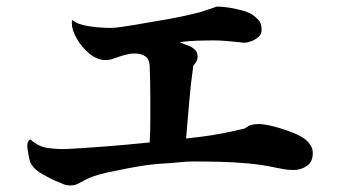

<svg xmlns="http://www.w3.org/2000/svg" viewBox="-20 -638 1040 585"><path d="M933 -171Q933 -145 915 -132.5Q897 -120 874 -120Q859 -120 844.5 -122.5Q830 -125 816 -128Q780 -136 737 -140Q694 -144 650.5 -145Q607 -146 569 -146Q547 -146 525 -143.5Q503 -141 482 -140Q445 -138 408 -132Q371 -126 334 -118Q306 -113 279.5 -105.5Q253 -98 229 -84Q222 -80 213.5 -76.5Q205 -73 194 -73Q181 -73 170.5 -78Q160 -83 149 -87Q135 -93 111.5 -106Q88 -119 77 -135Q71 -143 67.5 -162.5Q64 -182 63 -192Q63 -210 73 -213Q97 -191 126.5 -187Q156 -183 184 -184Q240 -187 304 -192Q368 -197 436 -204Q438 -237 438 -271Q438 -305 438 -339Q438 -364 437.5 -389.5Q437 -415 436 -438Q435 -458 422.5 -466.5Q410 -475 390 -475Q380 -475 370.5 -473Q361 -471 351 -468Q338 -464 326 -459.5Q314 -455 302 -455Q276 -455 252.5 -474.5Q229 -494 214 -520Q199 -546 199 -566Q199 -570 199 -572.5Q199 -575 200 -577Q217 -563 251.5 -558Q286 -553 317 -553Q331 -553 350 -556Q369 -559 383 -561Q432 -569 488 -579Q544 -589 590 -601Q603 -605 615.5 -609.5Q628 -614 641 -618Q657 -618 679.5 -614.5Q702 -611 723.5 -604.5Q745 -598 756 -588Q768 -578 772.5 -570Q777 -562 777 -546Q777 -534 767.5 -525.5Q758 -517 746 -512.5Q734 -508 726 -508Q723 -508 720 -508Q717 -508 714 -509Q693 -511 671.5 -513Q650 -515 629 -515Q608 -515 579 -514Q550 -513 527 -509Q534 -506 548.5 -501Q563 -496 567 -492Q576 -486 579 -480Q582 -474 582 -466Q582 -457 578 -450Q574 -443 569 -438Q561 -382 556.5 -327.5Q552 -273 547 -216Q567 -218 597.5 -222Q628 -226 662 -232.5Q696 -239 727 -247Q735 -254 744.5 -257Q754 -260 769 -260Q786 -260 815 -252.5Q844 -245 871.5 -234Q899 -223 912 -212Q921 -204 927 -194.5Q933 -185 933 -171Z"/></svg>

Font: Kaisei Tokumin
Style: Bold
Weight: 700
Designer: Font-Kai, 金井和夫
Foundry: KAZUO KANAI
Version: Version 5.003